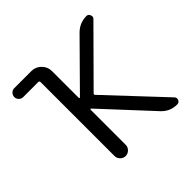

<svg xmlns="http://www.w3.org/2000/svg" viewBox="-177 -944 1112 1112"><g transform="rotate(-45 379.0 -388.0)"><path d="M76.2 -754.9H215.8Q251 -754.9 275.9 -730Q300.8 -705.1 300.8 -669.9V-451.2Q300.8 -448.2 303.2 -447.3Q305.7 -446.3 307.6 -448.2L570.3 -713.9Q610.4 -754.9 668 -754.9Q681.6 -754.9 688 -739.7Q694.3 -724.6 684.6 -714.8L380.9 -409.2Q374 -402.3 380.9 -395.5L694.3 -61.5Q701.2 -54.7 701.2 -45.9Q701.2 -41 699.2 -35.2Q692.4 -20.5 676.8 -20.5Q620.1 -20.5 581.1 -61.5L307.6 -356.4Q305.7 -358.4 303.2 -357.4Q300.8 -356.4 300.8 -353.5V-66.4Q300.8 -47.9 287.1 -34.2Q273.4 -20.5 254.9 -20.5Q236.3 -20.5 222.7 -34.2Q209 -47.9 209 -66.4V-671.9Q209 -681.6 199.2 -681.6H76.2Q61.5 -681.6 50.8 -692.4Q40 -703.1 40 -718.3Q40 -733.4 50.8 -744.1Q61.5 -754.9 76.2 -754.9Z"/></g></svg>

Font: Gen Jyuu GothicX Regular
Style: Regular
Weight: 400
Designer: [Source Han Sans]
Ryoko NISHIZUKA  (kana & ideographs); Paul D. Hunt (Latin, Greek & Cyrillic); Wenlong ZHANG  (bopomofo
Version: Version 1.002.20150607